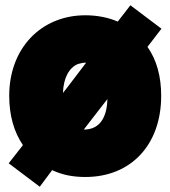

<svg xmlns="http://www.w3.org/2000/svg" viewBox="-20 -628 647 729"><path d="M13 -8 131 81 178 18C216 36 257 44 304 44C479 44 592 -80 592 -264C592 -338 575 -400 540 -450L593 -519L475 -608C464 -594 444 -567 427 -546C391 -562 347 -570 304 -570C138 -570 15 -447 15 -264C15 -190 33 -127 67 -77ZM370 -229C376 -237 382 -244 388 -252C386 -191 365 -136 298 -136ZM219 -275C221 -332 242 -371 276 -385C286 -388 296 -390 307 -390L237 -298C231 -290 225 -283 219 -275Z"/></svg>

Font: Repo ExtraBlack
Style: Regular
Weight: 400
Designer: Stefan Peev
Foundry: Context Ltd
Version: Version 001.502